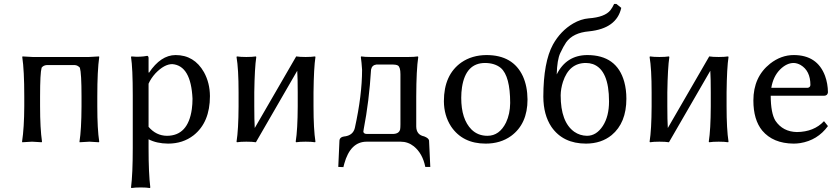

<svg xmlns="http://www.w3.org/2000/svg" viewBox="-20 -718 4256 973"><path d="M473.1 -229V-179.2Q473.1 -63 482.9 0L481 2.9Q479 2.9 433.1 0Q433.1 0 383.8 2.9L382.8 0Q392.6 -61 393.1 -179.2V-229Q393.1 -346.7 384.8 -375Q373 -387.7 358.9 -388.2H216.8Q200.2 -387.2 190.9 -375Q183.1 -347.7 183.1 -229V-180.2Q183.1 -66.9 192.9 0L190.9 2.9Q189 2.9 142.1 0Q142.1 0 92.8 2.9L91.8 0Q102.5 -70.3 103 -180.2V-229Q103 -361.8 92.8 -429.2L94.2 -432.1Q96.2 -432.1 146 -429.2H430.2Q430.2 -429.2 481.9 -432.1L482.9 -429.2Q473.1 -360.8 473.1 -229Z M732.9 -293.9V-75.2Q771.5 -30.3 825.7 -29.8Q933.1 -29.8 952.1 -165Q955.6 -190.4 955.6 -217.8Q947.8 -385.7 853 -393.1Q813 -393.1 768.1 -346.7Q744.6 -320.8 732.9 -293.9ZM732.9 -352.1 734.9 -349.1Q794.4 -438.5 869.6 -439Q964.4 -439 1013.7 -352.1Q1043.5 -297.9 1043.9 -231Q1043.9 -97.7 960.9 -32.2Q906.7 9.8 832 9.8Q773.9 9.3 732.9 -12.2V32.2Q732.9 161.1 741.7 231.9L739.7 234.9Q721.7 231.9 692.9 231.9Q664.1 231.9 646 234.9L644 231.9Q652.8 163.6 652.8 32.2V-234.9Q652.8 -373 644 -429.2L646 -432.1Q689.9 -427.7 726.6 -435.1Q732.4 -433.1 732.9 -424.8Z M1189 -250Q1189 -369.1 1178.7 -429.2L1180.7 -432.1Q1198.7 -429.2 1228.5 -429.2Q1258.3 -429.2 1276.9 -432.1L1278.8 -429.2Q1270.5 -375 1268.6 -250V-179.2Q1268.6 -107.4 1271 -69.3L1481 -432.1Q1499 -429.2 1528.8 -429.2Q1558.6 -429.2 1576.7 -432.1L1578.6 -429.2Q1570.3 -375 1568.8 -250V-179.2Q1568.8 -63 1578.6 0L1576.7 2.9Q1558.6 0 1528.8 0Q1499 0 1481 2.9L1478.5 0Q1488.3 -61 1488.8 -179.2V-250Q1488.8 -320.3 1486.3 -359.4L1276.9 2.9Q1258.8 0 1228.5 0Q1198.7 0 1180.7 2.9L1178.7 0Q1188.5 -61 1189 -179.2Z M1821.3 -50.8Q1822.8 -39.1 1840.3 -39.1H1969.2Q2002.4 -39.1 2007.8 -62.5Q2009.3 -71.8 2009.3 -87.9V-341.8Q2009.3 -378.4 1996.1 -386.2Q1986.3 -391.1 1969.2 -391.1H1888.2Q1864.7 -388.2 1860.4 -365.2Q1850.6 -204.6 1823.2 -63.5Q1821.3 -54.2 1821.3 -50.8ZM1814.9 -364.3Q1812.5 -402.3 1808.6 -429.2L1810.5 -432.1Q1828.6 -429.2 1858.4 -429.2H2049.3Q2079.1 -429.2 2097.2 -432.1L2099.6 -429.2Q2089.8 -365.2 2089.4 -229V-76.2Q2090.3 -34.7 2129.4 -26.9Q2152.3 -18.1 2154.3 -5.9L2160.6 127.9H2135.3Q2121.6 59.6 2077.1 23.4Q2047.4 0 2010.3 0H1838.4Q1755.4 0 1724.6 111.8Q1722.2 120.6 1720.2 128.9L1694.3 127.9L1700.2 -4.9Q1701.2 -23.4 1725.6 -26.9Q1727.5 -26.9 1728.5 -26.9Q1769.5 -33.2 1778.3 -69.8Q1814.9 -236.3 1814.9 -364.3Z M2229.5 -205.1Q2229.5 -338.9 2317.9 -401.4Q2371.6 -438.5 2445.3 -439Q2580.1 -439 2629.9 -331.5Q2652.8 -280.8 2653.3 -213.9Q2653.3 -89.8 2569.8 -28.8Q2516.1 9.8 2441.4 9.8Q2324.2 9.8 2265.6 -77.6Q2230 -132.8 2229.5 -205.1ZM2438.5 -398.9Q2340.3 -398.9 2321.3 -275.9Q2317.4 -250 2317.4 -222.2Q2317.4 -113.8 2369.6 -61.5Q2401.9 -29.8 2450.2 -29.8Q2511.2 -29.8 2544.4 -97.2Q2564.9 -140.6 2565.4 -195.8Q2565.4 -332 2518.1 -373.5Q2487.8 -398.4 2438.5 -398.9Z M2733.4 -228Q2733.9 -403.8 2782.2 -492.2Q2820.8 -561.5 2884.8 -599.1Q2923.8 -621.6 2963.4 -625Q3044.9 -630.9 3073.2 -666Q3083.5 -679.2 3092.3 -698.2H3103.5L3128.4 -678.2Q3105 -573.2 2964.4 -559.1Q2884.3 -552.2 2849.1 -503.4Q2835.9 -484.4 2819.3 -449.2Q2803.2 -415 2801.3 -340.8Q2849.6 -438 2955.6 -439Q3106 -439 3143.6 -303.2Q3154.3 -264.2 3154.3 -217.8Q3154.3 -95.2 3079.6 -33.2Q3027.3 9.3 2950.2 9.8Q2833 9.8 2774.4 -75.2Q2733.9 -135.7 2733.4 -228ZM2949.2 -398.9Q2864.3 -398.9 2833 -303.7Q2821.8 -268.6 2821.3 -234.9Q2821.3 -99.6 2890.1 -50.3Q2918.9 -30.3 2954.6 -29.8Q3002.4 -29.8 3035.2 -80.1Q3066.4 -128.4 3066.4 -204.1Q3066.4 -363.3 2984.9 -393.1Q2967.8 -398.9 2949.2 -398.9Z M3282.2 -250Q3282.2 -369.1 3272 -429.2L3273.9 -432.1Q3292 -429.2 3321.8 -429.2Q3351.6 -429.2 3370.1 -432.1L3372.1 -429.2Q3363.8 -375 3361.8 -250V-179.2Q3361.8 -107.4 3364.3 -69.3L3574.2 -432.1Q3592.3 -429.2 3622.1 -429.2Q3651.9 -429.2 3669.9 -432.1L3671.9 -429.2Q3663.6 -375 3662.1 -250V-179.2Q3662.1 -63 3671.9 0L3669.9 2.9Q3651.9 0 3622.1 0Q3592.3 0 3574.2 2.9L3571.8 0Q3581.5 -61 3582 -179.2V-250Q3582 -320.3 3579.6 -359.4L3370.1 2.9Q3352.1 0 3321.8 0Q3292 0 3273.9 2.9L3272 0Q3281.7 -61 3282.2 -179.2Z M3888.7 -272.9H4072.8Q4085.9 -274.9 4086.9 -287.1Q4086.9 -359.4 4037.1 -388.7Q4019.5 -398.4 4002.4 -398.9Q3966.8 -398.9 3933.6 -366.2Q3898.4 -331.1 3888.7 -272.9ZM4155.8 -104 4175.8 -79.1Q4123 -6.8 4034.7 7.3Q4017.6 9.8 4001.5 9.8Q3897.5 8.8 3842.8 -56.2Q3797.9 -110.8 3797.9 -209Q3797.9 -328.1 3882.8 -395.5Q3938.5 -439 4002.4 -439Q4121.6 -439 4161.1 -333.5Q4175.3 -294.4 4175.8 -250Q4173.8 -233.9 4157.7 -232.9H3885.7Q3886.2 -144 3909.7 -106Q3947.3 -50.3 4018.6 -48.8Q4105 -49.8 4155.8 -104Z"/></svg>

Font: Linux Biolinum O
Style: Regular
Weight: 400
Designer: Philipp H. Poll
Foundry: Philipp H. Poll
Version: Version 1.0.4